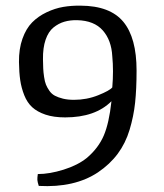

<svg xmlns="http://www.w3.org/2000/svg" viewBox="-20 -533 573 672"><path d="M112.3 76.2Q153.3 76.2 202.6 60.8Q252 45.4 284.2 19.5Q324.2 -14.6 343 -58.1Q361.8 -101.6 370.1 -178.7Q313.5 -122.1 208 -122.1Q168 -122.1 139.2 -131.8Q110.4 -141.6 92.8 -157.7Q75.2 -173.8 64.9 -199.7Q54.7 -225.6 50.8 -252.4Q46.9 -279.3 46.4 -315.9Q45.9 -361.8 58.6 -397.5Q71.3 -433.1 92.5 -454.6Q113.8 -476.1 143.1 -490Q172.4 -503.9 201.4 -508.8Q230.5 -513.7 262.2 -513.2Q365.2 -512.7 411.6 -456.8Q458 -400.9 458 -286.1Q458 -221.7 452.9 -173.8Q447.8 -126 433.6 -78.9Q419.4 -31.7 392.1 5.1Q364.7 42 322.8 70.3Q241.2 124.5 115.7 117.7Q111.3 104 110.8 96.9Q110.4 89.8 112.3 76.2ZM238.8 -183.6Q283.7 -183.6 323.7 -199.7Q363.8 -215.8 373 -227.1Q377.9 -285.6 373 -335.9Q370.1 -392.1 339.8 -426.5Q309.6 -460.9 250 -462.4Q225.6 -462.9 205.3 -457Q185.1 -451.2 167.2 -436.8Q149.4 -422.4 139.6 -394Q129.9 -365.7 130.4 -325.7Q130.9 -305.2 131.3 -293Q131.8 -280.8 134.3 -263.9Q136.7 -247.1 140.9 -236.8Q145 -226.6 152.8 -215.3Q160.6 -204.1 172.1 -198Q183.6 -191.9 200.4 -187.7Q217.3 -183.6 238.8 -183.6Z"/></svg>

Font: Fjord
Style: One
Weight: 400
Designer: Viktoriya Grabowska
Foundry: Viktoriya Grabowska
Version: Version 1.002